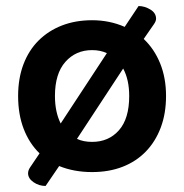

<svg xmlns="http://www.w3.org/2000/svg" viewBox="-20 -555 610 636"><path d="M530 -237Q530 -179 512.5 -132.5Q495 -86 463 -53Q431 -20 386 -2.5Q341 15 285 15Q225 15 176 -5L131 61Q109 61 91 48.5Q73 36 73 19Q73 9 80 -1L111 -47Q77 -80 58.5 -128Q40 -176 40 -237Q40 -295 57.5 -341.5Q75 -388 107.5 -420.5Q140 -453 185 -470.5Q230 -488 285 -488Q343 -488 393 -466L439 -535Q459 -535 478 -523.5Q497 -512 497 -493Q497 -485 490 -475L456 -426Q491 -393 510.5 -345Q530 -297 530 -237ZM408 -237Q408 -291 388 -328L235 -95Q256 -85 285 -85Q340 -85 374 -123.5Q408 -162 408 -237ZM285 -389Q231 -389 196.5 -350Q162 -311 162 -237Q162 -184 181 -146L334 -379Q323 -384 311 -386.5Q299 -389 285 -389Z"/></svg>

Font: Baloo Paaji 2 SemiBold
Style: Regular
Weight: 600
Designer: Shuchita Grover, Noopur Datye and Ek Type
Foundry: Ek Type
Version: Version 1.640;hotconv 1.0.111;makeotfexe 2.5.65597; ttfautoh